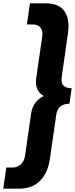

<svg xmlns="http://www.w3.org/2000/svg" viewBox="-29 -880 453 1160"><path d="M404 -347C361 -347 336.7 -366 343.4 -412L381.8 -679C393.8 -762 376.9 -860 248.9 -860H151.9L133.5 -732H173.5C208.5 -732 232.4 -704 226.7 -664L189.6 -407C181.4 -350 203.8 -318 235.2 -300C198.6 -282 166.9 -249 158.8 -193L121.8 64C116 104 84 132 49 132H9L-9.5 260H87.5C215.5 260 260.7 162 272.6 79L311.1 -188C317.7 -234 347.5 -253 390.5 -253Z"/></svg>

Font: Blink
Style: Obl
Weight: 400
Designer: Mew Too
Foundry: Cannot Into Space Fonts
Version: Version 001.000